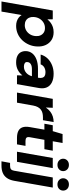

<svg xmlns="http://www.w3.org/2000/svg" viewBox="802 -1584 975 2662"><g transform="rotate(90 1290.0 -252.5)"><path d="M-21 215 104 -496H226L227 -423H228Q249 -449 275.5 -468Q302 -487 334 -497.5Q366 -508 405 -508Q468 -508 513.5 -478.5Q559 -449 582.5 -398Q606 -347 603 -282Q601 -221 578 -167.5Q555 -114 516.5 -73.5Q478 -33 427 -10.5Q376 12 317 12Q281 12 252 2Q223 -8 201.5 -25Q180 -42 167 -64L119 215ZM306 -108Q348 -108 382 -128.5Q416 -149 436.5 -184Q457 -219 459 -264Q461 -299 448 -327Q435 -355 409.5 -371.5Q384 -388 347 -388Q305 -388 271 -367Q237 -346 216.5 -310.5Q196 -275 194 -229Q192 -194 205 -166.5Q218 -139 244 -123.5Q270 -108 306 -108Z M825 12Q768 12 732.5 -6Q697 -24 681.5 -55Q666 -86 667 -124Q669 -175 699 -212.5Q729 -250 783.5 -270.5Q838 -291 912 -291H1036Q1043 -327 1036.5 -350Q1030 -373 1011.5 -384Q993 -395 960 -395Q923 -395 893.5 -378.5Q864 -362 851 -328H715Q730 -383 768 -423Q806 -463 861 -485.5Q916 -508 980 -508Q1052 -508 1100.5 -484Q1149 -460 1169.5 -414.5Q1190 -369 1179 -305L1125 0H1003L1004 -74H1003Q988 -55 969 -39Q950 -23 927.5 -11.5Q905 0 879.5 6Q854 12 825 12ZM882 -96Q907 -96 929 -104.5Q951 -113 968.5 -128.5Q986 -144 997.5 -164Q1009 -184 1015 -206V-207H914Q885 -207 863.5 -199Q842 -191 830.5 -176.5Q819 -162 819 -142Q817 -119 835 -107.5Q853 -96 882 -96Z M1242 0 1329 -496H1453L1449 -401H1450Q1476 -438 1506.5 -461.5Q1537 -485 1573.5 -496.5Q1610 -508 1651 -508L1625 -360H1586Q1554 -360 1527 -353.5Q1500 -347 1479 -331Q1458 -315 1443.5 -289Q1429 -263 1422 -225L1382 0Z M1870 0Q1810 0 1773 -19.5Q1736 -39 1723 -78.5Q1710 -118 1721 -180L1756 -380H1674L1695 -496H1777L1817 -632H1941L1917 -496H2048L2027 -380H1897L1861 -178Q1855 -144 1868.5 -131Q1882 -118 1913 -118H1981L1960 0Z M2062 0 2149 -496H2289L2202 0ZM2245 -561Q2207 -561 2183 -584Q2159 -607 2159 -640Q2159 -674 2183 -697Q2207 -720 2245 -720Q2283 -720 2307 -697Q2331 -674 2331 -640Q2331 -607 2307 -584Q2283 -561 2245 -561Z M2195 215 2217 96H2257Q2289 96 2304.5 83.5Q2320 71 2325 42L2419 -496H2559L2465 41Q2453 104 2424.5 142.5Q2396 181 2353.5 198Q2311 215 2257 215ZM2516 -561Q2478 -561 2454 -584Q2430 -607 2430 -640Q2430 -674 2453.5 -697Q2477 -720 2516 -720Q2554 -720 2577.5 -697Q2601 -674 2601 -640Q2601 -607 2577.5 -584Q2554 -561 2516 -561Z"/></g></svg>

Font: DM Sans 28pt ExtraBold
Style: Italic
Weight: 800
Italic angle: -10°
Version: Version 4.004;gftools[0.9.30]